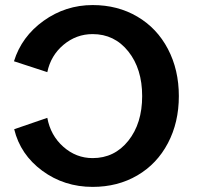

<svg xmlns="http://www.w3.org/2000/svg" viewBox="-20 -730 780 759"><path d="M346.2 8.8Q233.9 8.8 147.2 -54.9Q60.5 -118.7 36.1 -219.2L167 -264.2Q179.7 -194.8 230.2 -149.9Q280.8 -105 346.2 -105Q432.6 -105 487.3 -173.6Q542 -242.2 542 -350.1Q542 -458 487.3 -526.6Q432.6 -595.2 346.2 -595.2Q281.7 -595.2 231.2 -553Q180.7 -510.7 167 -444.8L35.2 -487.8Q65.4 -585.4 152.3 -647.7Q239.3 -710 346.2 -710Q445.3 -710 522.9 -664.3Q600.6 -618.7 643.8 -536.4Q687 -454.1 687 -350.1Q687 -246.1 643.8 -164.1Q600.6 -82 522.9 -36.6Q445.3 8.8 346.2 8.8Z"/></svg>

Font: LT Superior
Style: Bold
Weight: 400
Designer: Daniel Lyons
Foundry: LyonsType
Version: Version 1.000